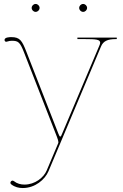

<svg xmlns="http://www.w3.org/2000/svg" viewBox="-20 -710 620 970"><path d="M140 -670C140 -659 149.5 -650 160 -650C171 -650 180 -659.5 180 -670C180 -681 170.5 -690 160 -690C149 -690 140 -680.5 140 -670ZM380 -670C380 -659 389.5 -650 400 -650C411 -650 420 -659.5 420 -670C420 -681 410.5 -690 400 -690C389 -690 380 -680.5 380 -670ZM371 -520V-512.5H411C464.5 -512.5 486 -510.5 486 -494.5C486 -490 484.5 -485 481.5 -478.5L294 -35C289.5 -24.5 288 -20 284.5 -20C281 -20 279.5 -24 275 -34.5L113.5 -448C91.5 -504.5 81 -522.5 37 -522.5C27.5 -522.5 3 -521.5 3 -508.5C3 -502 6.5 -499 12.5 -499C13.5 -499 15 -499.5 16 -500C25 -503 32.5 -504 39.5 -504C72 -504 81 -497.5 101.5 -445L267.5 -19C270.5 -11.5 275 2 275 9C275 10.5 275 11.5 274.5 12.5L216 151C201 187 157 222.5 103.5 222.5C85 222.5 66.5 218 50 205C48 203.5 45 202.5 43 202.5C38 202.5 32.5 208 32.5 213.5C32.5 216.5 34 219.5 37 221.5C55 235.5 75.5 240 95 240C157 240 207 197.5 225 155L490.5 -475.5C501.5 -502 523 -512.5 564.5 -512.5H570V-520Z"/></svg>

Font: Znikomit
Style: Regular
Weight: 100
Designer: gluk
Foundry: gluk
Version: Version 0.55